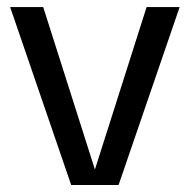

<svg xmlns="http://www.w3.org/2000/svg" viewBox="-20 -531 545 551"><path d="M184.3 0 9.1 -510.7H104L252.4 -44.6L400.7 -510.7H495.5L320.3 0Z"/></svg>

Font: TikTok Sans Light
Style: Regular
Weight: 300
Version: Version 4.000